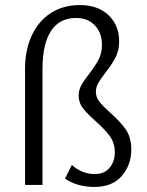

<svg xmlns="http://www.w3.org/2000/svg" viewBox="-20 -731 580 759"><path d="M237 -25 264 -79Q281 -63 304.5 -53Q328 -43 354 -43Q393 -43 413.5 -68Q434 -93 434 -130Q433 -167 414 -193Q395 -219 358 -252Q324 -282 307.5 -303.5Q291 -325 291 -353Q291 -375 301.5 -394Q312 -413 333 -440Q357 -471 370 -496Q383 -521 383 -554Q383 -601 355 -630.5Q327 -660 281 -660Q215 -660 181.5 -608.5Q148 -557 148 -458V0H79V-459Q79 -533 105.5 -590.5Q132 -648 181 -679.5Q230 -711 296 -711Q367 -711 409 -671Q451 -631 451 -568Q451 -532 437 -504.5Q423 -477 397 -444Q377 -418 368 -402Q359 -386 359 -368Q359 -347 372.5 -329.5Q386 -312 415 -286Q455 -251 477 -219.5Q499 -188 499 -140Q499 -79 461.5 -35.5Q424 8 353 8Q285 8 237 -25Z"/></svg>

Font: LXGW Bright TC
Style: Regular
Weight: 400
Designer: Christian Thalmann (Catharsis Fonts)
Foundry: LXGW / Christian Thalmann (Catharsis Fonts) / Fontworks Inc.
Version: Version 5.501